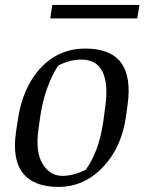

<svg xmlns="http://www.w3.org/2000/svg" viewBox="-20 -734 576 765"><path d="M213.4 10.7Q114.3 10.7 71 -44.4Q27.8 -99.6 43.9 -209.5L50.8 -254.9Q70.3 -387.2 142.6 -463.9Q214.8 -540.5 319.8 -540.5Q420.4 -540.5 462.2 -484.4Q503.9 -428.2 488.3 -315.9L481.9 -269.5Q464.4 -145.5 389.4 -67.4Q314.5 10.7 213.4 10.7ZM399.4 -308.6Q412.1 -400.9 388.2 -448.7Q364.3 -496.6 304.2 -496.6Q279.3 -496.6 255.1 -489.7Q231 -482.9 211.9 -472.7Q187.5 -436 168.5 -383.8Q149.4 -331.5 141.1 -274.4L132.8 -216.3Q121.1 -127.4 150.1 -80.3Q179.2 -33.2 229 -33.2Q250.5 -33.2 273.7 -39.3Q296.9 -45.4 321.3 -57.6Q343.8 -86.9 363 -135.7Q382.3 -184.6 391.6 -250.5ZM188.5 -714.4H535.6L526.9 -660.6H180.2Z"/></svg>

Font: Noticia Text
Style: Italic
Weight: 400
Italic angle: -8°
Designer: JM Sole
Foundry: JM Sole
Version: Version 1.003